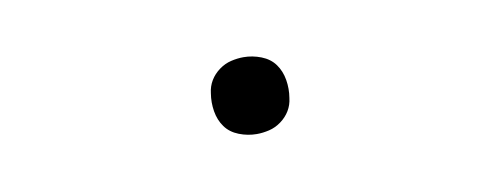

<svg xmlns="http://www.w3.org/2000/svg" viewBox="-27 -465 655 251"><g transform="rotate(-10 300.0 -340.0)"><path d="M300 -289Q288 -289 276.5 -293.5Q265 -298 258.5 -307Q252 -316 250 -328Q248 -340 250 -352Q251 -361 255.5 -368.5Q260 -376 267.5 -381.5Q275 -387 283.5 -389Q292 -391 300 -391Q312 -391 323.5 -386.5Q335 -382 341.5 -373Q348 -364 350 -352Q352 -340 350 -328Q349 -319 344.5 -311.5Q340 -304 332.5 -298.5Q325 -293 316.5 -291Q308 -289 300 -289Z"/></g></svg>

Font: Iosevka Slab XLtEx
Style: Italic
Weight: 200
Width: 7
Italic angle: -9°
Monospace: yes
Designer: Belleve Invis
Foundry: Belleve Invis
Version: Version 11.1.0; ttfautohint (v1.8.3)